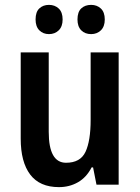

<svg xmlns="http://www.w3.org/2000/svg" viewBox="-20 -758 574 788"><path d="M467 -543V0H376L362 -71H356Q335 -30 300 -10Q265 10 222 10Q143 10 104 -41.5Q65 -93 65 -189V-543H180V-217Q180 -90 251 -90Q310 -90 331 -135Q352 -180 352 -266V-543ZM126 -678Q126 -709 141.5 -723.5Q157 -738 181 -738Q205 -738 221 -723Q237 -708 237 -678Q237 -649 221 -633.5Q205 -618 181 -618Q157 -618 141.5 -633.5Q126 -649 126 -678ZM298 -678Q298 -709 313.5 -723.5Q329 -738 354 -738Q378 -738 394 -723Q410 -708 410 -678Q410 -649 394 -633.5Q378 -618 354 -618Q329 -618 313.5 -633.5Q298 -649 298 -678Z"/></svg>

Font: Noto Sans Kannada Condensed SemiBold
Style: Regular
Weight: 600
Width: 3
Designer: Jelle Bosma - Monotype Design Team
Foundry: Monotype Imaging Inc.
Version: Version 2.005; ttfautohint (v1.8.4.7-5d5b)